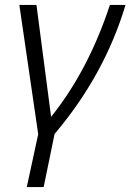

<svg xmlns="http://www.w3.org/2000/svg" viewBox="-20 -541 526 774"><path d="M88 213 134 0 58 -521H127L186 -70Q336 -257 423 -521H486Q401 -238 200 -1L156 213Z"/></svg>

Font: Raleway-v4020
Style: Italic
Weight: 400
Italic angle: -12°
Designer: Matt McInerney, Pablo Impallari, Rodrigo Fuenzalida
Foundry: Matt McInerney, Pablo Impallari, Rodrigo Fuenzalida
Version: Version 4.020;PS 004.020;hotconv 1.0.88;makeotf.lib2.5.64775